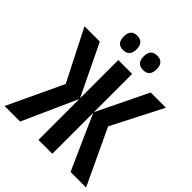

<svg xmlns="http://www.w3.org/2000/svg" viewBox="-251 -1061 1214 1214"><g transform="rotate(45 356.5 -454.0)"><path d="M450 -780Q508 -780 508 -844Q508 -908 450 -908Q392 -908 392 -844Q392 -780 450 -780ZM271 -780Q329 -780 329 -844Q329 -908 271 -908Q214 -908 214 -844Q214 -780 271 -780ZM-8 0H131L295 -366V0H419V-366L582 0H721L546 -372L721 -714H585L419 -372V-714H295V-372L130 -714H-7L167 -372Z"/></g></svg>

Font: Noto Sans UI Condensed
Style: Bold
Weight: 700
Width: 3
Designer: Monotype Design Team
Foundry: Monotype Imaging Inc.
Version: 1.001